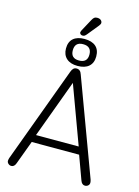

<svg xmlns="http://www.w3.org/2000/svg" viewBox="-134 -978 766 1060"><g transform="rotate(15 249.0 -448.5)"><path d="M385 -149 434 -15Q442 8 460 8Q470 8 477.5 1.5Q485 -5 485 -15Q485 -22 482 -32L279 -579Q275 -592 267.5 -598.5Q260 -605 249 -605Q238 -605 231 -598.5Q224 -592 219 -578L17 -31Q16 -27 15 -23Q14 -19 14 -15Q14 -6 21.5 1Q29 8 39 8Q56 8 64 -14L114 -149ZM371 -192H127L249 -523ZM249 -774Q208 -774 185.5 -754.5Q163 -735 163 -697Q163 -661 185.5 -640.5Q208 -620 249 -620Q291 -620 313.5 -640Q336 -660 336 -697Q336 -735 313.5 -754.5Q291 -774 249 -774ZM249 -744Q297 -744 297 -697Q297 -651 249 -651Q202 -651 202 -697Q202 -744 249 -744ZM315 -883Q315 -892 307.5 -898.5Q300 -905 286 -905Q276 -905 270 -900.5Q264 -896 258 -885L220 -815Q219 -811 217.5 -808Q216 -805 216 -804Q216 -798 220.5 -793.5Q225 -789 233 -789Q240 -789 244.5 -792Q249 -795 255 -802L307 -866Q315 -876 315 -883Z"/></g></svg>

Font: Beiruti Light
Style: Regular
Weight: 300
Designer: Arlette Boutros
Foundry: Boutros
Version: Version 1.41